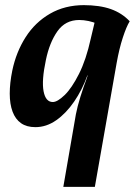

<svg xmlns="http://www.w3.org/2000/svg" viewBox="-20 -487 546 749"><path d="M362 -388 305 -467Q369 -467 412.5 -451.5Q456 -436 486 -404Q473 -383 459 -340Q445 -297 435 -241L350 242H227L276 -41Q282 -72 293.5 -109Q305 -146 319 -183L328 -213ZM392 -452 358 -394Q345 -401 325.5 -405Q306 -409 289 -409Q235 -409 204 -365Q173 -321 159 -253Q142 -173 150 -131Q158 -89 186 -89Q204 -89 232 -116Q260 -143 288 -198.5Q316 -254 334 -336L353 -416L394 -409L343 -193H321Q301 -137 269.5 -91Q238 -45 199.5 -18Q161 9 118 9Q84 9 62 -6.5Q40 -22 29 -51.5Q18 -81 18 -122Q18 -163 28 -212Q43 -284 80 -342Q117 -400 175 -433.5Q233 -467 308 -467Q332 -467 354.5 -462.5Q377 -458 392 -452Z"/></svg>

Font: Vollkorn SemiBold
Style: Italic
Weight: 600
Italic angle: -11°
Designer: Friedrich Althausen
Foundry: Friedrich Althausen
Version: Version 5.000